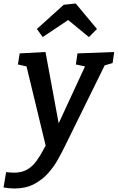

<svg xmlns="http://www.w3.org/2000/svg" viewBox="-75 -832 670 1093"><path d="M-55 235 -40 148Q-27 149 -16 150Q-5 151 5 151Q47 151 77.5 134.5Q108 118 133 83.5Q158 49 185 -3L76 -454L27 -465L37 -528L184 -536L259 -130L409 -454L357 -465L366 -528L575 -536L566 -473L521 -460L295 -1Q278 34 255 75.5Q232 117 198.5 154.5Q165 192 118 216.5Q71 241 7 241Q-23 241 -55 235ZM168 -621 135 -667 288 -805 356 -812 477 -667 431 -621 313 -718Z"/></svg>

Font: Bitter SemiBold
Style: Italic
Weight: 600
Italic angle: -9°
Designer: Sol Matas, and Bitter project Authors
Foundry: Sol Matas
Version: Version 2.001